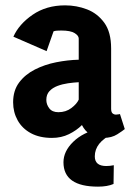

<svg xmlns="http://www.w3.org/2000/svg" viewBox="-20 -511 503 717"><path d="M174 4Q128 4 95.5 -13.5Q63 -31 46 -61.5Q29 -92 29 -129Q29 -173 51.5 -203Q74 -233 110.5 -251.5Q147 -270 190 -278.5Q233 -287 274 -288V-367Q274 -378 258.5 -387.5Q243 -397 209 -397Q201 -397 193 -396.5Q185 -396 180 -394L154 -320L30 -374Q51 -421 102 -456Q153 -491 223 -491Q266 -491 305 -476Q344 -461 369.5 -426Q395 -391 395 -330V-105Q395 -92 400.5 -87.5Q406 -83 413 -83Q418 -83 422.5 -84Q427 -85 428 -85L446 -29Q439 -23 418 -9.5Q397 4 366 4Q336 4 316.5 -9Q297 -22 286 -44Q266 -24 237.5 -10Q209 4 174 4ZM198 -92Q226 -92 246.5 -107.5Q267 -123 274 -139V-204Q255 -203 234 -200Q213 -197 194.5 -190Q176 -183 164.5 -170.5Q153 -158 153 -138Q153 -121 164 -106.5Q175 -92 198 -92ZM346 186Q217 186 217 95Q217 54 253.5 18.5Q290 -17 352 -31L405 -14Q367 5 350.5 26Q334 47 334 73Q334 109 377 109Q390 109 405 106L404 176Q381 186 346 186Z"/></svg>

Font: Kreon
Style: Bold
Weight: 700
Designer: Julia Petretta
Foundry: Julia Petretta and Eli Heuer
Version: Version 2.002